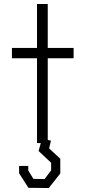

<svg xmlns="http://www.w3.org/2000/svg" viewBox="-20 -719 430 965"><path d="M220 -426V-16L236 -12L227 27L283 79V153L225 226L123 225L76 152V115H122V138L148 180L204 181L237 137V99L174 40L185 0H166V-426H40V-478H166V-699H220V-478H350V-426Z"/></svg>

Font: Turret Road
Style: Regular
Weight: 400
Designer: Noponies
Foundry: Noponies
Version: Version 1.001; ttfautohint (v1.8)